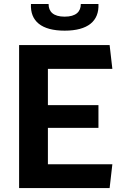

<svg xmlns="http://www.w3.org/2000/svg" viewBox="-20 -960 660 980"><path d="M77.5 0H539.5L553.5 -121.5H224.5V-307.5H482.5V-423.5H224.5V-608.5H553.5L539.5 -730H77.5ZM138 -939.5C133.5 -852 192 -803.5 310 -803.5C428 -803.5 486.5 -852 482.5 -939.5H392.5C392.5 -900.5 368 -875 310 -875C252 -875 228 -900.5 228 -939.5Z"/></svg>

Font: Monaspace Argon
Style: Bold
Weight: 700
Designer: Riley Cran & the Lettermatic Team
Foundry: Lettermatic
Version: Version 1.000 (Monaspace Argon)